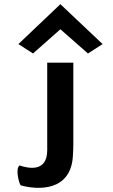

<svg xmlns="http://www.w3.org/2000/svg" viewBox="-20 -782 540 919"><path d="M79 105C156 127 320 138 329 -37C330 -55 331 -73 331 -92V-482H206V-63C206 44 115 24 74 10C52 24 71 96 79 105ZM68 -571 138 -526 269 -642 401 -526 471 -571 269 -762Z"/></svg>

Font: Bluebird
Style: Regular
Weight: 400
Designer: Jasper
Foundry: Cannot Into Space Fonts
Version: Version 0.98